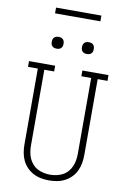

<svg xmlns="http://www.w3.org/2000/svg" viewBox="-116 -1176 831 1251"><g transform="rotate(10 300.0 -550.5)"><path d="M300 8Q273 8 246.5 3Q220 -2 196 -14.5Q172 -27 153 -46.5Q134 -66 122.5 -90.5Q111 -115 106.5 -141.5Q102 -168 102 -195V-697H37V-735H210V-697H145V-195Q145 -174 148.5 -152.5Q152 -131 160.5 -111.5Q169 -92 183.5 -75.5Q198 -59 217 -49Q236 -39 257.5 -34.5Q279 -30 300 -30Q321 -30 342.5 -34.5Q364 -39 383 -49Q402 -59 416.5 -75.5Q431 -92 439.5 -111.5Q448 -131 451.5 -152.5Q455 -174 455 -195V-697H390V-735H563V-697H498V-195Q498 -168 493.5 -141.5Q489 -115 477.5 -90.5Q466 -66 447 -46.5Q428 -27 404 -14.5Q380 -2 353.5 3Q327 8 300 8ZM400 -846Q392 -846 384.5 -848Q377 -850 371 -856Q365 -862 363 -869.5Q361 -877 361 -885Q361 -893 363 -900.5Q365 -908 371 -914Q377 -920 384.5 -922Q392 -924 400 -924Q408 -924 415.5 -922Q423 -920 429 -914Q435 -908 437 -900.5Q439 -893 439 -885Q439 -877 437 -869.5Q435 -862 429 -856Q423 -850 415.5 -848Q408 -846 400 -846ZM200 -846Q192 -846 184.5 -848Q177 -850 171 -856Q165 -862 163 -869.5Q161 -877 161 -885Q161 -893 163 -900.5Q165 -908 171 -914Q177 -920 184.5 -922Q192 -924 200 -924Q208 -924 215.5 -922Q223 -920 229 -914Q235 -908 237 -900.5Q239 -893 239 -885Q239 -877 237 -869.5Q235 -862 229 -856Q223 -850 215.5 -848Q208 -846 200 -846ZM450 -1071H150V-1109H450Z"/></g></svg>

Font: Iosevka Slab XLtEx
Style: Regular
Weight: 200
Width: 7
Monospace: yes
Designer: Belleve Invis
Foundry: Belleve Invis
Version: Version 11.1.0; ttfautohint (v1.8.3)